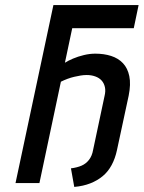

<svg xmlns="http://www.w3.org/2000/svg" viewBox="-20 -720 565 755"><path d="M355 -509Q333 -509 310 -503.5Q287 -498 267 -489.5Q247 -481 233 -472L218 -398Q232 -405 245.5 -410Q259 -415 272 -418Q285 -421 297 -423Q309 -425 321 -425Q339 -425 354.5 -419.5Q370 -414 379.5 -403.5Q389 -393 392.5 -377.5Q396 -362 391 -342L346 -130Q342 -107 330 -91.5Q318 -76 300.5 -68.5Q283 -61 259 -58L272 15Q307 12 335 1Q363 -10 384 -27.5Q405 -45 419 -71Q433 -97 440 -130L486 -344Q495 -389 488.5 -420.5Q482 -452 463.5 -471.5Q445 -491 417 -500Q389 -509 355 -509ZM41 0H135L264 -609H506L525 -700H190Z"/></svg>

Font: Advent Pro SemiBold
Style: Italic
Weight: 600
Italic angle: -12°
Version: Version 3.000